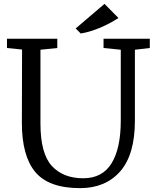

<svg xmlns="http://www.w3.org/2000/svg" viewBox="-20 -958 810 992"><path d="M16 0ZM754 -710 677 -701V-335Q677 -159 601 -72.5Q525 14 394 14Q232 14 162.5 -69Q93 -152 93 -323L94 -702L16 -710V-758H276V-710L189 -701V-320Q189 -165 247.5 -101Q306 -37 410 -37Q509 -37 556.5 -114.5Q604 -192 604 -335V-701L515 -710V-758H754ZM520 -938 592 -865Q546 -835 494 -813.5Q442 -792 397 -785L371 -811Z"/></svg>

Font: Martel DemiBold
Style: Regular
Weight: 600
Designer: Dan Reynolds
Foundry: Dan Reynolds
Version: Version 1.001; ttfautohint (v1.1) -l 5 -r 5 -G 72 -x 0 -D la